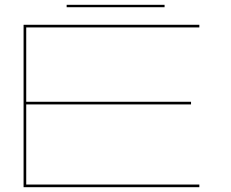

<svg xmlns="http://www.w3.org/2000/svg" viewBox="-20 -778 961 798"><path d="M78 0V-675H808.5V-664H89V-355H774V-344H89V-11H808.5V0ZM257 -748V-758H664V-748Z"/></svg>

Font: Anybody UltraExpanded Thin
Style: Regular
Weight: 100
Width: 9
Designer: Tyler Finck
Foundry: Etcetera Type Company
Version: Version 1.010; ttfautohint (v1.8.3) -l 8 -r 50 -G 200 -x 14 